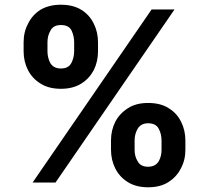

<svg xmlns="http://www.w3.org/2000/svg" viewBox="-20 -770 884 813"><path d="M450 -175Q450 -218 468 -254Q486 -289 522 -312Q556 -334 607 -334Q660 -334 694 -312Q729 -291 747 -254Q765 -218 765 -175V-136Q765 -92 746 -57Q728 -21 693 1Q659 23 607 23Q556 23 521 1Q486 -21 468 -57Q450 -93 450 -136ZM80 -591Q80 -635 99 -670Q116 -706 152 -729Q188 -750 238 -750Q290 -750 325 -728Q359 -707 377 -670Q395 -634 395 -591V-553Q395 -509 377 -473Q358 -437 324 -416Q289 -394 238 -394Q186 -394 152 -416Q117 -437 98 -474Q80 -510 80 -553ZM719 -730 215 3H118L622 -730ZM550 -136Q550 -107 563 -87Q575 -64 607 -64Q638 -64 652 -87Q664 -108 664 -136V-175Q664 -203 652 -225Q640 -248 607 -248Q577 -248 563 -225Q550 -203 550 -175ZM181 -553Q181 -526 193 -503Q207 -480 238 -480Q270 -480 282 -503Q294 -526 294 -553V-591Q294 -617 283 -641Q271 -664 238 -664Q206 -664 194 -641Q181 -619 181 -591Z"/></svg>

Font: Sinter Bold
Style: Regular
Weight: 700
Foundry: Adobe & rsms
Version: Version 1.000